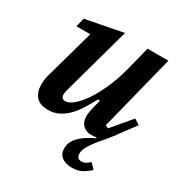

<svg xmlns="http://www.w3.org/2000/svg" viewBox="-173 -660 943 997"><g transform="rotate(30 298.0 -162.0)"><path d="M398 210Q363 210 339 193.5Q315 177 315 142Q315 118 325.5 99Q336 80 353 64.5Q370 49 391 36.5Q412 24 433 14L432 9Q425 11 415.5 11.5Q406 12 401 12Q381 12 368 5.5Q355 -1 346.5 -11Q338 -21 334.5 -34Q331 -47 331 -60Q331 -74 334 -90Q337 -106 340 -117L352 -163L341 -166Q321 -130 301 -97.5Q281 -65 257.5 -41Q234 -17 205.5 -2.5Q177 12 142 12Q91 12 68.5 -15Q46 -42 46 -87Q46 -120 58 -158L136 -438H53L66 -491L289 -534L176 -125Q172 -110 172 -99Q172 -72 197 -72Q219 -72 247 -96Q275 -120 302.5 -162Q330 -204 355 -261.5Q380 -319 397 -387L431 -522H556L442 -69L460 -61L557 -176L590 -155L504 -39Q489 -19 470.5 2Q452 23 435.5 44.5Q419 66 408 86.5Q397 107 397 125Q397 157 425 157Q440 157 451 150.5Q462 144 474 133L503 164Q482 184 457.5 197Q433 210 398 210Z"/></g></svg>

Font: IBM Plex Serif SmBld
Style: Italic
Weight: 600
Italic angle: -14°
Designer: Mike Abbink, Paul van der Laan, Pieter van Rosmalen
Foundry: Bold Monday
Version: Version 3.001